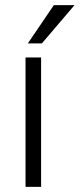

<svg xmlns="http://www.w3.org/2000/svg" viewBox="-20 -732 312 752"><path d="M80 0H141V-507H80ZM89 -562H144L272 -712H191Z"/></svg>

Font: Hind Light
Style: Regular
Weight: 300
Designer: Manushi Parikh, Satya Rajpurohit
Foundry: Indian Type Foundry
Version: Version 1.201;PS 1.0;hotconv 1.0.78;makeotf.lib2.5.61930; tt